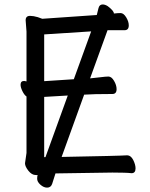

<svg xmlns="http://www.w3.org/2000/svg" viewBox="-20 -777 678 870"><path d="M186 -64.9 287.1 -344.2 180.2 -337.9V-64.9ZM180.2 -409.2 314.5 -418 393.1 -634.8 180.2 -621.1ZM193.4 73.2Q178.2 73.2 163.3 60.1Q148.4 46.9 148.4 33.2Q148.4 21 150.4 17.1H151.4Q151.4 16.1 142.1 16.1Q124 16.1 108.6 -3.4Q93.3 -22.9 93.3 -37.1L100.1 -84V-339.8Q90.3 -346.2 81.8 -363.5Q73.2 -380.9 73.2 -393.1Q73.2 -410.2 89.4 -410.2L100.1 -408.2V-633.8L96.2 -685.1Q96.2 -705.1 116.2 -705.1Q131.3 -705.1 151.4 -699.2L171.4 -691.9L418.5 -709Q422.4 -723.1 426.3 -740Q430.2 -756.8 445.3 -756.8Q456.1 -756.8 468.3 -749Q496.1 -728 496.1 -715.8Q514.2 -717.8 526.4 -717.8Q540 -717.8 551.8 -698.5Q563.5 -679.2 563.5 -662.1Q563.5 -640.1 544.4 -640.1H467.3L388.2 -421.9L433.1 -426.8Q459.5 -430.2 471.2 -430.2Q485.4 -430.2 496.8 -410.6Q508.3 -391.1 508.3 -373Q508.3 -351.1 489.3 -351.1Q401.4 -351.1 361.3 -348.1L259.3 -65.9Q525.4 -70.8 555.2 -73.2Q573.2 -73.2 583.7 -52Q594.2 -30.8 594.2 -14.2Q594.2 7.8 576.2 7.8Q552.2 4.9 489.3 4.9L231.4 8.8L216.3 56.2Q210.4 73.2 193.4 73.2Z"/></svg>

Font: LXGW WenKai GB Screen
Style: Regular
Weight: 400
Designer: LXGW / Fontworks Inc.
Foundry: LXGW / Fontworks Inc.
Version: Version 1.321;February 19, 2024;FontCreator 14.0.0.2901 64-b